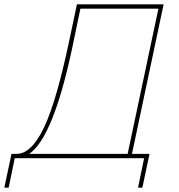

<svg xmlns="http://www.w3.org/2000/svg" viewBox="-49 -730 826 886"><path d="M-29 136 4 -20H28Q96 -20 154 -141.5Q212 -263 272 -549L306 -710H706L560 -20H641L608 136H588L616 0H19L-9 136ZM86 -20H540L682 -690H322L283 -503Q196 -96 86 -20Z"/></svg>

Font: Raleway-v4020 Thin
Style: Italic
Weight: 250
Italic angle: -12°
Designer: Matt McInerney, Pablo Impallari, Rodrigo Fuenzalida
Foundry: Matt McInerney, Pablo Impallari, Rodrigo Fuenzalida
Version: Version 4.020;PS 004.020;hotconv 1.0.88;makeotf.lib2.5.64775